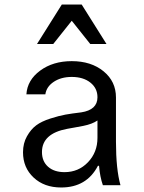

<svg xmlns="http://www.w3.org/2000/svg" viewBox="-20 -821 640 851"><path d="M412 -210V-287Q389 -271 349 -263Q341 -261 311.5 -256Q282 -251 278 -250Q166 -229 166 -147Q166 -106 193 -82Q220 -58 266 -58Q328 -58 370 -102Q412 -146 412 -210ZM514 0H436Q423 -37 419 -86H414Q364 10 251 10Q176 10 129 -34Q82 -78 82 -146Q82 -186 99.5 -217Q117 -248 140.5 -265.5Q164 -283 203 -295.5Q242 -308 270 -313Q298 -318 340 -323Q412 -334 412 -390Q412 -430 380.5 -455Q349 -480 298 -480Q251 -480 218.5 -458.5Q186 -437 181 -403H97Q101 -466 158 -508Q215 -550 298 -550Q384 -550 439 -505Q494 -460 494 -389V-193Q494 -71 514 0ZM216 -626H144L254 -801H342L452 -626H380L298 -729Z"/></svg>

Font: CommitMono
Style: 450Regular
Weight: 450
Designer: Eigil Nikolajsen
Foundry: Eigil Nikolajsen
Version: Version 1.002